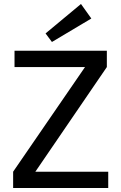

<svg xmlns="http://www.w3.org/2000/svg" viewBox="-20 -945 610 965"><path d="M408 -609 517 -608 157 -81 46 -82ZM524 -82V0H46V-82ZM517 -690V-608H53V-690ZM387 -925 439 -852 241 -734 209 -777Z"/></svg>

Font: Exo 2 Medium
Style: Regular
Weight: 500
Designer: Natanael Gama
Foundry: Natanael Gama
Version: Version 2.010